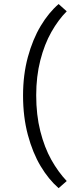

<svg xmlns="http://www.w3.org/2000/svg" viewBox="-20 -842 415 972"><path d="M276.8 -821.5 317.8 -784.7Q275 -741.7 240 -679.9Q205 -618 184.1 -536.5Q163.3 -455 163.3 -359.7Q163.3 -260 184.1 -177.8Q205 -95.5 239.6 -33.5Q274.3 28.5 317.8 74.5L276.8 110.5Q226.3 66.8 185.9 -0.6Q145.5 -68 121.1 -159Q96.7 -250 96.7 -358.5Q96.7 -463.5 121.1 -553.3Q145.5 -643 185.9 -710.5Q226.3 -778 276.8 -821.5Z"/></svg>

Font: FreesentationVF
Style: Regular
Weight: 400
Designer: glyphs from Roboto by Christian Robertson / Hangul glyphs from Noto Sans CJK(Source Han Sans) by Jang Soo-young and Kang
Foundry: PT&
Version: Version 2.001;Glyphs 3.3.1 (3343)